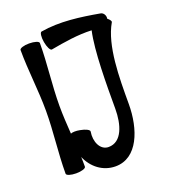

<svg xmlns="http://www.w3.org/2000/svg" viewBox="-164 -988 1028 1167"><g transform="rotate(-20 350.0 -404.5)"><path d="M260 -738C349 -754 438 -769 527 -765C499 -641 499 -424 499 -267C499 -167 469 -63 382 -63C328 -63 300 -126 311 -189C313 -200 287 -213 253 -219C228 -224 205 -223 194 -218C190 -278 186 -339 186 -400C186 -534 205 -666 205 -800C205 -811 177 -820 142 -820C108 -820 80 -811 80 -800C80 -666 99 -534 99 -400C99 -266 80 -134 80 0C80 11 108 20 142 20C177 20 205 11 205 0C205 -21 205 -42 204 -63C235 10 300 62 382 62C525 62 586 -104 586 -267C586 -439 586 -643 659 -769C663 -775 655 -787 640 -799C644 -818 632 -840 613 -843C489 -865 362 -883 238 -862C228 -860 224 -831 230 -797C236 -763 249 -737 260 -738Z"/></g></svg>

Font: Nupuram
Style: Bold
Weight: 700
Designer: Santhosh Thottingal (santhosh.thottingal@gmail.com)
Foundry: SMC
Version: Version 1.000